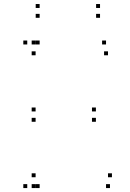

<svg xmlns="http://www.w3.org/2000/svg" viewBox="-20 -946 660 976"><path d="M181.5 -720V-740H161.5V-720ZM118.5 -720V-740H98.5V-720ZM118.5 10V-10H98.5V10ZM181.5 10V-10H161.5V10ZM161 -45V-65H141V-45ZM161 10V-10H141V10ZM539 10V-10H519V10ZM549 -45V-65H529V-45ZM161 -379.5V-399.5H141V-379.5ZM161 -327V-347H141V-327ZM467.5 -327V-347H447.5V-327ZM467.5 -379.5V-399.5H447.5V-379.5ZM519 -720V-740H499V-720ZM161 -720V-740H141V-720ZM161 -665V-685H141V-665ZM529 -665V-685H509V-665ZM488.5 -855.5V-875.5H468.5V-855.5ZM488.5 -905.5V-925.5H468.5V-905.5ZM181.5 -905.5V-925.5H161.5V-905.5ZM181.5 -855.5V-875.5H161.5V-855.5Z"/></svg>

Font: Monaspace Krypton Dots Var
Style: Regular
Weight: 400
Designer: Riley Cran and the Lettermatic Team
Version: Version 1.100 (Monaspace Krypton Dots)